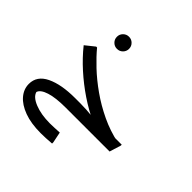

<svg xmlns="http://www.w3.org/2000/svg" viewBox="-183 -703 1074 1074"><g transform="rotate(45 354.0 -165.5)"><path d="M574 -4Q511 -21 446 -51Q381 -81 319.5 -122.5Q258 -164 203 -213.5Q148 -263 104 -318L159 -362H166Q198 -323 245.5 -278Q293 -233 352.5 -191Q412 -149 480.5 -116.5Q549 -84 622 -69ZM279 0V-75H320Q345 -75 369.5 -73.5Q394 -72 410 -70Q426 -68 426 -68L520 -75H648V-68L627 0ZM282 200Q205 200 151 180Q97 160 68.5 126.5Q40 93 40 52Q40 -12 105.5 -43.5Q171 -75 279 -75V0Q201 0 155.5 14.5Q110 29 102 54Q110 85 160 105Q210 125 280 125Q295 125 314.5 124Q334 123 355 122L368 186V196Q344 198 321.5 199Q299 200 282 200ZM250 -435Q230 -435 216 -449Q202 -463 202 -483Q202 -503 216 -517Q230 -531 250 -531Q270 -531 284 -517Q298 -503 298 -483Q298 -463 284 -449Q270 -435 250 -435Z"/></g></svg>

Font: Fustat
Style: Regular
Weight: 400
Designer: Mohamed Gaber, Khaled Hosny, Laura Garcia Mut
Foundry: Kief Type Foundry, Alif Type Foundry, Hard Type Foundry
Version: Version 1.007